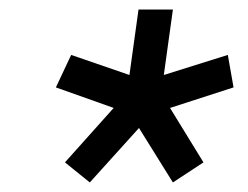

<svg xmlns="http://www.w3.org/2000/svg" viewBox="-20 -765 519 402"><path d="M168 -383 116 -425 218 -539 97 -582 129 -650 251 -608 270 -745H342L323 -608L457 -650L469 -582L336 -539L406 -425L342 -383L271 -497Z"/></svg>

Font: Plus Jakarta Sans
Style: Italic
Weight: 400
Italic angle: -8°
Designer: Gumpita Rahayu
Foundry: Tokotype
Version: Version 2.006